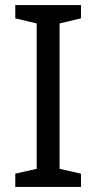

<svg xmlns="http://www.w3.org/2000/svg" viewBox="-20 -734 379 754"><path d="M298 0H40V-52L124 -71V-642L40 -662V-714H298V-662L214 -642V-71L298 -52Z"/></svg>

Font: hexltamil05
Style: Book
Weight: 400
Designer: Jelle Bosma - Monotype Design Team
Foundry: Monotype Imaging Inc.
Version: Version 2.003